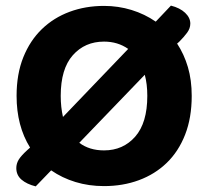

<svg xmlns="http://www.w3.org/2000/svg" viewBox="-20 -645 740 683"><path d="M662 -304Q662 -226 638.5 -166Q615 -106 573 -65.5Q531 -25 474 -4Q417 17 350 17Q296 17 248.5 2.5Q201 -12 162 -39L107 18Q75 10 56.5 -6Q38 -22 38 -47Q38 -63 46.5 -77Q55 -91 77 -111L87 -120Q39 -197 39 -304Q39 -382 63 -441.5Q87 -501 129 -541.5Q171 -582 227.5 -603Q284 -624 350 -624Q401 -624 448 -609.5Q495 -595 534 -568L588 -625Q620 -617 638.5 -599.5Q657 -582 657 -561Q657 -544 645.5 -528.5Q634 -513 617 -496L610 -490Q635 -452 648.5 -406Q662 -360 662 -304ZM504 -304Q504 -346 495 -379L262 -137Q298 -110 350 -110Q418 -110 461 -159Q504 -208 504 -304ZM196 -304Q196 -264 204 -229L436 -471Q399 -497 350 -497Q282 -497 239 -448.5Q196 -400 196 -304Z"/></svg>

Font: Baloo Paaji 2
Style: Bold
Weight: 700
Designer: Shuchita Grover, Noopur Datye and Ek Type
Foundry: Ek Type
Version: Version 1.640;hotconv 1.0.111;makeotfexe 2.5.65597; ttfautoh